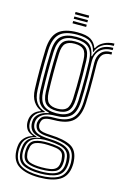

<svg xmlns="http://www.w3.org/2000/svg" viewBox="-131 -764 640 987"><g transform="rotate(15 189.5 -270.0)"><path d="M181.1 165Q113.6 165 74.7 141.6Q35.8 118.2 33.5 63.6Q33.1 56 33.3 49.7Q33.6 43.4 34.3 37.5Q36.3 11.1 53.7 -7.5Q71 -26.1 94.9 -31.7V-34.7Q71.1 -42.9 61.9 -57Q52.8 -71.2 51.2 -88.5Q50.8 -93 50.8 -96.9Q50.8 -100.7 51.2 -105.4Q53.1 -127.2 65.6 -142.8Q78.1 -158.3 101.5 -166.5V-170.1Q77.7 -179.4 61.6 -203.3Q45.4 -227.2 43.8 -267.8Q42.8 -294 42.3 -318.5Q41.9 -343 41.9 -367.9Q41.9 -392.9 42.3 -420.3Q42.8 -447.8 43.8 -479.5Q46.5 -548.6 79 -577.8Q111.5 -607 181.4 -607Q229.4 -607 252.1 -592.8Q274.9 -578.5 284.3 -551.4H287.3Q296.2 -569.2 312.3 -580Q328.4 -590.8 346.4 -595.6Q364.4 -600.4 378.3 -600V-587.9Q338.5 -587.8 315.7 -571.3Q292.9 -554.9 285.6 -530.6H282.6Q275.6 -562.8 253.7 -578.8Q231.9 -594.9 181.4 -594.9Q116.7 -594.9 88.8 -567.6Q60.9 -540.2 58.5 -479.7Q57.3 -443.3 56.7 -411.1Q56.1 -378.9 56.4 -344.7Q56.7 -310.6 58.3 -267.9Q60.2 -223.6 77.5 -200.3Q94.8 -176.9 123 -170.1V-166.5Q93.9 -159.2 79.8 -143.5Q65.6 -127.9 63.7 -105.7Q63.2 -101.7 63.2 -97.5Q63.3 -93.2 63.7 -88.2Q65 -70.2 75.5 -56.2Q86.1 -42.1 114.6 -34.9V-31.9Q85.4 -25.4 67.3 -8.4Q49.1 8.6 46.4 37.7Q45.5 44.4 45.1 49.9Q44.7 55.3 45.1 63.7Q47.9 115.1 83.1 134.7Q118.2 154.4 181.1 154.4Q245.1 154.4 280.4 134.7Q315.6 115.1 320.1 63.6Q320.8 56.3 320.7 50.4Q320.6 44.5 319.8 37.2Q316.2 -12.9 281.7 -30Q247.1 -47 183.5 -49.4Q152.5 -50.5 135.4 -55.3Q118.3 -60.2 110.8 -68.5Q103.3 -76.9 100.7 -88.3Q99.6 -92.9 99.3 -97.4Q99 -101.8 99.6 -105.6Q103.6 -130 119.7 -141.2Q135.8 -152.3 181.4 -151.8Q239.1 -151.3 269.4 -176.6Q299.8 -201.9 302.8 -266.5Q304.4 -304.5 304.8 -336.4Q305.2 -368.4 304.9 -402Q304.6 -435.6 303.6 -478.3Q302.8 -511.7 320.9 -533.3Q338.9 -554.9 378.3 -553.7V-541.6Q346.2 -542.1 331.3 -525.1Q316.4 -508.1 317.1 -470.8Q317.9 -433 318.1 -400.2Q318.3 -367.4 318 -335.1Q317.7 -302.9 316.1 -267.2Q312.7 -198.5 281.4 -169.3Q250.2 -140.1 181.4 -139.7Q152.1 -139.7 138.1 -135.5Q124 -131.3 119.3 -123.1Q114.5 -115 112.9 -103.1Q112.5 -101.3 112.6 -98.2Q112.7 -95.1 113.4 -92.2Q115.4 -81.7 121.5 -75.2Q127.7 -68.7 142.2 -65.4Q156.7 -62.2 183.5 -61.1Q254.4 -58.6 291.7 -38.7Q329 -18.7 333.1 37.5Q333.8 46.1 333.8 50.9Q333.8 55.7 333.1 63.6Q329.2 117.9 290.7 141.4Q252.2 165 181.1 165ZM181.1 132.8Q218.9 132.8 243.6 126.3Q268.2 119.9 280.9 104.7Q293.6 89.6 295.4 63.8Q295.9 57 295.8 51.2Q295.7 45.5 294.7 37.4Q292.9 11 279.2 -2.5Q265.5 -16 241.4 -21.5Q217.2 -27 183.5 -29Q130.4 -32.3 102.4 -16.7Q74.5 -1.2 69.2 37.4Q68.1 44.2 67.6 50.4Q67.2 56.5 67.8 64.1Q70.5 105.7 100.2 119.3Q129.9 132.8 181.1 132.8ZM181.1 122.4Q134.1 122.4 108.1 111.1Q82.1 99.8 79.8 64Q79.2 57.8 79.4 50.7Q79.6 43.6 80.5 36.9Q84.1 1.2 110.9 -10.1Q137.7 -21.3 184.3 -19.5Q213.6 -18.4 235 -14.3Q256.3 -10.1 268.7 1.6Q281.1 13.4 282.9 37.5Q284 45.6 283.9 51.4Q283.8 57.2 283.1 64.1Q280.2 100.3 253.8 111.3Q227.5 122.4 181.1 122.4ZM181.1 111.3Q206.5 111.3 225.7 108.2Q244.8 105.2 256.2 95.1Q267.6 85 269.4 64.2Q270.9 57.1 270.6 50.9Q270.4 44.8 269 37.5Q267.6 17.4 256.5 8.1Q245.3 -1.2 226.7 -4.3Q208 -7.3 183.5 -8.2Q142.1 -10.1 118.8 -0.9Q95.4 8.2 93.5 37.4Q91.9 43.5 91.7 50.8Q91.4 58.1 92.6 64.2Q95.4 94.9 118.6 103.1Q141.8 111.3 181.1 111.3ZM181.1 143.9Q122.2 143.9 90.3 127.5Q58.4 111.1 55.7 64Q55.3 56.2 55.7 50.1Q56.1 44.1 56.9 37.5Q59.8 6.7 78.8 -10.3Q97.8 -27.3 135.1 -32.4V-35.4Q103.1 -40.8 90.1 -54.4Q77.2 -68 74.5 -88.3Q74 -93.5 73.9 -96.9Q73.9 -100.3 74.1 -105.7Q74.9 -129.1 94.4 -145.7Q113.9 -162.2 144.5 -167.3V-170.3Q109.5 -177.3 92.1 -200Q74.6 -222.6 72.7 -268.9Q71.6 -300 71.1 -332.5Q70.6 -365.1 71 -401.1Q71.4 -437.2 72.8 -478.6Q75 -537.4 101.6 -560.1Q128.2 -582.9 181.4 -582.9Q229.5 -582.9 251.5 -565.2Q273.5 -547.6 280.4 -506.9H283.4Q289.5 -530.3 301.4 -545.8Q313.2 -561.4 332.3 -569.3Q351.3 -577.2 378.3 -577.4V-565.3Q334.9 -565.8 311.3 -541.9Q287.6 -517.9 289.4 -474.2Q290.8 -436 291.1 -400.8Q291.4 -365.6 291.1 -332.8Q290.7 -300.1 289.4 -269.4Q286.4 -208 258.9 -185.4Q231.5 -162.8 181.4 -163.2Q153.8 -163.5 133.7 -156.7Q113.6 -149.9 102.1 -137.5Q90.6 -125.1 88.2 -108.1Q87.6 -103 87.6 -98.2Q87.5 -93.4 88.3 -88.7Q92 -65.7 112.4 -53.8Q132.8 -41.9 183.6 -40.1Q221.9 -38.9 249.2 -31.6Q276.4 -24.3 291.7 -7.9Q306.9 8.5 308.8 37.6Q309.4 44.9 309.5 50.3Q309.7 55.6 308.9 63.9Q305.1 109.8 272.3 126.9Q239.5 143.9 181.1 143.9ZM181.4 -176.7Q227.8 -176.7 250.4 -197.3Q272.9 -218 275.3 -270Q276.5 -298.2 276.9 -331.5Q277.4 -364.7 277.2 -401.7Q277 -438.8 275.7 -478.1Q273.8 -530.2 250.3 -550.5Q226.8 -570.8 181.4 -570.8Q133.5 -570.8 111.4 -550Q89.4 -529.2 87.2 -477.8Q85.2 -421.1 85.3 -369.2Q85.4 -317.3 87.2 -269.6Q89.5 -219.4 111.7 -198Q133.9 -176.7 181.4 -176.7ZM181.4 -188.8Q143 -188.8 123.4 -206.1Q103.7 -223.4 101.7 -270.1Q99.9 -317.8 99.9 -372.4Q99.9 -426.9 101.7 -477.1Q103.5 -523.8 122.7 -541.2Q142 -558.7 181.4 -558.7Q222.4 -558.7 240.9 -540.9Q259.5 -523.1 261.2 -477.7Q262.5 -440.7 262.8 -404.6Q263.1 -368.5 262.6 -334.7Q262.2 -301 260.8 -270.6Q258.7 -224.5 239.7 -206.7Q220.8 -188.8 181.4 -188.8ZM181.4 -200.9Q214.2 -200.9 229.3 -216.3Q244.3 -231.7 246.3 -271.6Q247.7 -302 248.1 -336.5Q248.6 -370.9 248.3 -406.7Q248 -442.5 246.7 -477Q245.1 -516.8 230 -531.7Q214.9 -546.6 181.4 -546.6Q148.7 -546.6 133.3 -531.6Q117.9 -516.6 116.2 -476.4Q114.4 -426.3 114.4 -373.1Q114.4 -319.9 116.2 -270.9Q117.9 -230.4 133.8 -215.6Q149.7 -200.9 181.4 -200.9ZM143.2 -693.3V-705.4H215.7V-693.3ZM143.2 -645V-657.1H215.7V-645ZM143.2 -669.2V-681.2H215.7V-669.2Z"/></g></svg>

Font: Big Shoulders Inline Display SC Thin
Style: Regular
Weight: 100
Designer: Patric King
Foundry: XO Type Co
Version: Version 2.002